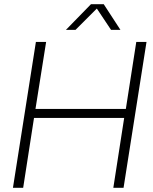

<svg xmlns="http://www.w3.org/2000/svg" viewBox="-20 -900 734 920"><path d="M42 0 152 -699H201L150 -378H583L633 -699H682L572 0H523L575 -335H143L91 0ZM296 -757 416 -880H477L557 -757H512L444 -859L342 -757Z"/></svg>

Font: MuseoModerno Thin ExtraLight
Style: Italic
Weight: 250
Italic angle: -9°
Version: Version 1.003